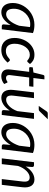

<svg xmlns="http://www.w3.org/2000/svg" viewBox="1040 -1762 729 2848"><g transform="rotate(90 1404.0 -337.5)"><path d="M414.1 0H369.1Q352.1 0 346.2 -8.5Q340.3 -17.1 341.3 -29.3L350.1 -130.9Q331.5 -99.6 310.3 -74.2Q289.1 -48.8 265.4 -30.8Q241.7 -12.7 215.1 -2.9Q188.5 6.8 160.2 6.8Q128.9 6.8 103.8 -4.4Q78.6 -15.6 60.8 -37.4Q43 -59.1 33.4 -91.1Q23.9 -123 23.9 -164.6Q23.9 -206.5 35.4 -246.6Q46.9 -286.6 67.6 -322Q88.4 -357.4 117.7 -387.2Q147 -417 182.6 -438.5Q218.3 -460 259.8 -471.9Q301.3 -483.9 346.2 -483.9Q378.4 -483.9 409.7 -479.2Q440.9 -474.6 470.2 -461.9ZM191.9 -64.5Q217.3 -64.5 241.7 -78.9Q266.1 -93.3 287.8 -119.1Q309.6 -145 328.4 -180.2Q347.2 -215.3 361.3 -257.3L380.9 -418Q369.6 -420.4 357.9 -421.1Q346.2 -421.9 335 -421.9Q288.6 -421.9 247.6 -402.1Q206.5 -382.3 175.8 -348.9Q145 -315.4 127.2 -271.5Q109.4 -227.5 109.4 -179.2Q109.4 -64.5 191.9 -64.5Z M907.7 -85.9Q882.8 -58.6 860.4 -40.8Q837.9 -22.9 815.2 -12.5Q792.5 -2 768.3 2.4Q744.1 6.8 715.8 6.8Q673.8 6.8 641.6 -7.6Q609.4 -22 587.4 -47.9Q565.4 -73.7 554 -109.9Q542.5 -146 542.5 -189.5Q542.5 -247.1 560.8 -300.3Q579.1 -353.5 612.1 -394.5Q645 -435.5 690.7 -460Q736.3 -484.4 791 -484.4Q839.4 -484.4 871.8 -467.5Q904.3 -450.7 929.2 -418.5L902.3 -386.2Q899.4 -382.3 895 -379.9Q890.6 -377.4 885.7 -377.4Q878.9 -377.4 872.3 -383.3Q865.7 -389.2 855.5 -396.5Q845.2 -403.8 829.3 -409.7Q813.5 -415.5 789.1 -415.5Q755.9 -415.5 726.8 -398.2Q697.8 -380.9 675.8 -350.3Q653.8 -319.8 641.1 -278.3Q628.4 -236.8 628.4 -189Q628.4 -159.7 635.3 -136Q642.1 -112.3 655.3 -95.5Q668.5 -78.6 688.2 -69.6Q708 -60.5 733.9 -60.5Q766.1 -60.5 787.8 -69.8Q809.6 -79.1 824.5 -90.3Q839.4 -101.6 849.9 -110.8Q860.4 -120.1 870.1 -120.1Q879.4 -120.1 886.2 -111.8L907.7 -85.9Z M1008.8 -93.8Q1008.8 -96.7 1009 -101.8Q1009.3 -106.9 1010 -115.7Q1010.7 -124.5 1012 -137.5Q1013.2 -150.4 1015.6 -168.9L1044.9 -406.2H989.7Q982.9 -406.2 978.5 -411.1Q974.1 -416 975.1 -425.3L979 -459.5L1055.2 -469.7L1091.3 -616.2Q1093.8 -623.5 1098.6 -627.9Q1103.5 -632.3 1111.3 -632.3H1156.7L1136.7 -468.8H1266.6L1259.3 -406.2H1128.9L1100.1 -173.3Q1097.7 -154.3 1096.2 -142.3Q1094.7 -130.4 1094 -123.5Q1093.3 -116.7 1093 -113.5Q1092.8 -110.4 1092.8 -108.9Q1092.8 -85.4 1104.5 -74Q1116.2 -62.5 1136.7 -62.5Q1149.9 -62.5 1159.4 -65.9Q1168.9 -69.3 1176.3 -73.7Q1183.6 -78.1 1188.5 -81.5Q1193.4 -85 1196.8 -85Q1203.6 -85 1207 -76.7L1225.6 -35.6Q1202.1 -15.1 1171.9 -3.9Q1141.6 7.3 1110.8 7.3Q1063.5 7.3 1036.1 -18.1Q1008.8 -43.5 1008.8 -93.8Z M1308.6 0ZM1435.1 -477.5 1398.9 -173.8Q1392.1 -118.2 1406.7 -91.3Q1421.4 -64.5 1460 -64.5Q1482.9 -64.5 1506.8 -76.2Q1530.8 -87.9 1553.2 -109.6Q1575.7 -131.3 1595 -162.1Q1614.3 -192.9 1627.9 -231L1657.2 -477.5H1742.7L1685.1 0H1642.6Q1609.9 0 1612.3 -30.8L1618.7 -118.2Q1579.6 -56.2 1530.3 -24.7Q1481 6.8 1428.7 6.8Q1397.5 6.8 1373.5 -5.4Q1349.6 -17.6 1334.7 -40.5Q1319.8 -63.5 1314.2 -97.2Q1308.6 -130.9 1314 -173.8L1349.6 -477.5ZM1748 -682.1 1630.4 -561Q1623.5 -553.7 1616.7 -551Q1609.9 -548.3 1600.1 -548.3H1550.8L1629.4 -662.1Q1636.2 -672.4 1644.3 -677.2Q1652.3 -682.1 1667.5 -682.1Z M2193.4 0H2148.4Q2131.3 0 2125.5 -8.5Q2119.6 -17.1 2120.6 -29.3L2129.4 -130.9Q2110.8 -99.6 2089.6 -74.2Q2068.4 -48.8 2044.7 -30.8Q2021 -12.7 1994.4 -2.9Q1967.8 6.8 1939.5 6.8Q1908.2 6.8 1883.1 -4.4Q1857.9 -15.6 1840.1 -37.4Q1822.3 -59.1 1812.7 -91.1Q1803.2 -123 1803.2 -164.6Q1803.2 -206.5 1814.7 -246.6Q1826.2 -286.6 1846.9 -322Q1867.7 -357.4 1897 -387.2Q1926.3 -417 1961.9 -438.5Q1997.6 -460 2039.1 -471.9Q2080.6 -483.9 2125.5 -483.9Q2157.7 -483.9 2189 -479.2Q2220.2 -474.6 2249.5 -461.9ZM1971.2 -64.5Q1996.6 -64.5 2021 -78.9Q2045.4 -93.3 2067.1 -119.1Q2088.9 -145 2107.7 -180.2Q2126.5 -215.3 2140.6 -257.3L2160.2 -418Q2148.9 -420.4 2137.2 -421.1Q2125.5 -421.9 2114.3 -421.9Q2067.9 -421.9 2026.9 -402.1Q1985.8 -382.3 1955.1 -348.9Q1924.3 -315.4 1906.5 -271.5Q1888.7 -227.5 1888.7 -179.2Q1888.7 -64.5 1971.2 -64.5Z M2328.6 0 2385.7 -478H2428.2Q2442.4 -478 2450 -470.9Q2457.5 -463.9 2456.5 -449.2L2450.2 -355.5Q2489.3 -419.4 2539.3 -451.9Q2589.4 -484.4 2642.1 -484.4Q2673.3 -484.4 2697.3 -472.4Q2721.2 -460.4 2736.1 -437.5Q2751 -414.6 2756.6 -380.9Q2762.2 -347.2 2756.8 -304.2L2721.2 0H2635.7L2671.4 -304.2Q2678.7 -360.4 2664.3 -387Q2649.9 -413.6 2610.8 -413.6Q2587.4 -413.6 2563 -401.4Q2538.6 -389.2 2515.9 -366.5Q2493.2 -343.8 2473.6 -312Q2454.1 -280.3 2440.9 -240.7L2414.1 0Z"/></g></svg>

Font: Carlito
Style: Italic
Weight: 400
Italic angle: -7°
Designer: Lukasz Dziedzic
Foundry: tyPoland Lukasz Dziedzic
Version: Version 1.104